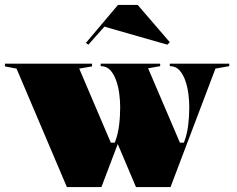

<svg xmlns="http://www.w3.org/2000/svg" viewBox="-40 -758 959 778"><path d="M553 -498 689 -180H705L708 -188Q718 -215 722.5 -250Q727 -285 727 -324Q727 -348 723.5 -376.5Q720 -405 711 -431Q702 -457 687 -473.5Q672 -490 648 -490V-500H889V-490L833 -480L651 0H511L433 -184ZM231 0 27 -480 -20 -489V-500H333V-489L281 -480L409 -180H425L428 -188Q438 -215 442.5 -250Q447 -285 447 -324Q447 -348 443.5 -376.5Q440 -405 431 -431Q422 -457 407 -473.5Q392 -490 368 -490V-500H609V-490L553 -480L371 0ZM318 -577 308 -584 438 -738H518L648 -587L638 -577L383 -650Z"/></svg>

Font: Kalnia
Style: Bold
Weight: 700
Designer: Frida Medrano
Foundry: Frida Medrano
Version: Version 1.105